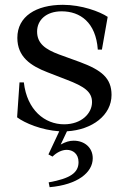

<svg xmlns="http://www.w3.org/2000/svg" viewBox="-20 -534 530 797"><path d="M427 -464C394 -486 319 -514 241 -514C130 -514 52 -466 52 -377C52 -298 107 -261 177 -234L257 -203C330 -175 362 -153 362 -110C362 -64 319 -18 246 -18C166 -18 92 -77 79 -192H61L51 -47C83 -23 152 6 226 11L181 107L198 116C215 99 237 88 257 88C282 88 306 104 306 139C306 183 272 207 182 223L186 243C302 233 365 182 365 123C365 78 330 50 286 50C268 50 252 55 232 66L258 11C363 5 443 -56 443 -140C443 -210 401 -243 313 -276L225 -308C169 -329 134 -353 134 -403C134 -450 171 -487 236 -487C313 -487 378 -441 386 -328H403Z"/></svg>

Font: Ortica Linear
Style: Regular
Weight: 400
Designer: Benedetta Bovani
Foundry: Collletttivo
Version: Version 2.000;Glyphs 3.1.2 (3151)